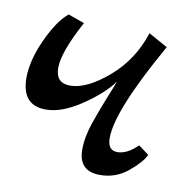

<svg xmlns="http://www.w3.org/2000/svg" viewBox="-56 -479 485 513"><g transform="rotate(10 186.5 -223.0)"><path d="M8.8 -240.2Q8.8 -288.1 35.4 -345.9Q62 -403.8 90.8 -426.8L134.8 -411.1Q87.9 -324.2 87.9 -282.2Q87.9 -240.2 127 -240.2Q171.9 -240.2 230 -290Q288.1 -339.8 312 -415L363.8 -386.2Q255.9 -195.3 255.9 -121.1Q255.9 -86.9 282.5 -87.2Q309.1 -87.4 336.9 -115.2L365.2 -94.2Q355.5 -73.2 322.8 -46.1Q290 -19 247.1 -19Q189 -19 189 -78.1Q189 -112.3 203.4 -153.6Q217.8 -194.8 231.9 -229.5Q246.1 -264.2 249 -272.9Q225.1 -238.8 171.6 -202.4Q118.2 -166 74.2 -166Q9.3 -166 8.8 -240.2Z"/></g></svg>

Font: Marck Script
Style: Regular
Weight: 400
Designer: Denis Masharov, Marck Fogel
Foundry: Denis Masharov
Version: Version 1.002